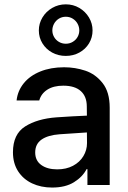

<svg xmlns="http://www.w3.org/2000/svg" viewBox="-20 -844 583 876"><path d="M237.3 -308.6Q270.5 -311 309.8 -313.2Q349.1 -315.4 376.5 -316.4L376 -358.4Q376 -403.8 348.6 -428.5Q321.3 -453.1 268.6 -453.1Q224.1 -453.1 195.8 -434.8Q167.5 -416.5 159.2 -385.7H55.7Q60.5 -429.7 88.4 -464.1Q116.2 -498.5 163.8 -517.8Q211.4 -537.1 272.5 -537.1Q322.8 -537.1 369.4 -521.5Q416 -505.9 448.2 -464.8Q480.5 -423.8 480.5 -352.5V0H378.9V-72.3H375Q356.9 -37.1 317.6 -12.7Q278.3 11.7 217.8 11.7Q167 11.7 126.5 -7.3Q85.9 -26.4 62.5 -62.7Q39.1 -99.1 39.1 -149.4Q39.1 -231.9 94.7 -267.1Q150.4 -302.2 237.3 -308.6ZM241.2 -71.3Q282.2 -71.3 313 -87.6Q343.8 -104 360.4 -131.6Q377 -159.2 377 -191.4L376.5 -239.7L252 -231.4Q198.7 -227.5 169.7 -207.3Q140.6 -187 140.6 -148.4Q140.6 -111.3 168.2 -91.3Q195.8 -71.3 241.2 -71.3ZM157.2 -705.1Q157.2 -736.8 173.6 -764.2Q189.9 -791.5 218.3 -807.9Q246.6 -824.2 280.3 -824.2Q314 -824.2 341.8 -807.9Q369.6 -791.5 386 -764.2Q402.3 -736.8 402.3 -705.1Q402.3 -672.9 386.2 -646.2Q370.1 -619.6 342 -604.2Q314 -588.9 280.3 -588.9Q246.1 -588.9 218 -604.2Q189.9 -619.6 173.6 -646.2Q157.2 -672.9 157.2 -705.1ZM341.8 -705.1Q341.8 -721.2 334 -735.6Q326.2 -750 312 -758.8Q297.9 -767.6 280.3 -767.6Q262.7 -767.6 248.5 -758.8Q234.4 -750 226.6 -735.6Q218.8 -721.2 218.8 -705.1Q218.8 -689.5 226.6 -675.5Q234.4 -661.6 248.5 -653.1Q262.7 -644.5 280.3 -644.5Q297.9 -644.5 312 -653.1Q326.2 -661.6 334 -675.5Q341.8 -689.5 341.8 -705.1Z"/></svg>

Font: Pretendard GOV Medium
Style: Regular
Weight: 500
Designer: Base glyphs from Inter by Rasmus Andersson; Hangeul glyphs from Noto Sans CJK(Source Han Sans) by Jang Soo-young and Kan
Foundry: Kil Hyung-jin
Version: Version 1.309